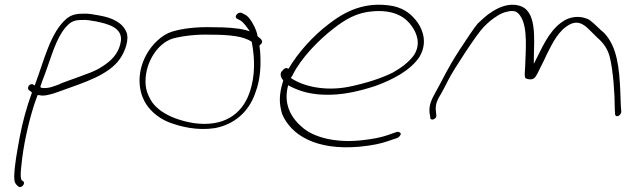

<svg xmlns="http://www.w3.org/2000/svg" viewBox="-20 -580 2608 797"><path d="M100 -206 112 -197V-194C91 -137 74 -75 62 -12C51 49 40 105 39 154C39 177 44 184 56 194C68 204 88 182 76 172L68 167L69 166C63 151 67 125 69 105C76 30 96 -65 122 -146L136 -185H143C154 -182 168 -183 183 -187C198 -190 218 -197 242 -206C327 -237 431 -268 478 -336C500 -367 517 -418 505 -446C489 -485 449 -506 391 -516C367 -520 347 -525 320 -523C291 -523 272 -515 258 -504C189 -447 163 -328 124 -225L118 -229C104 -237 89 -215 100 -206ZM148 -219V-222C154 -239 160 -257 167 -274C192 -340 211 -418 252 -466C268 -483 280 -497 316 -497C342 -499 358 -494 379 -491C427 -481 488 -466 482 -411C474 -355 438 -325 403 -303C374 -283 336 -272 297 -257C275 -249 254 -242 231 -233V-232C205 -222 182 -212 155 -215C152 -215 149 -216 148 -219ZM152 -210H153ZM314 -497H316ZM402 -298Z M587 -352C548 -279 555 -209 578 -163C596 -127 632 -92 682 -72C730 -54 798 -37 871 -48C952 -63 1013 -115 1040 -195C1063 -254 1063 -317 1060 -364L1057 -391L1060 -394C1081 -411 1055 -423 1049 -430C1048 -438 1047 -444 1044 -450V-451C1035 -476 1017 -507 1000 -518H999L986 -525C972 -535 949 -513 963 -503L976 -496C987 -491 999 -475 1007 -464L1017 -450L1000 -455C966 -464 918 -467 863 -467C797 -469 738 -462 695 -449C652 -436 611 -396 587 -352ZM585 -224C576 -306 627 -398 697 -420C738 -431 796 -438 854 -436C932 -436 991 -430 1024 -407L1025 -406L1027 -395C1036 -341 1042 -269 1015 -193C983 -104 907 -52 784 -69C693 -84 625 -122 601 -174C593 -189 587 -205 585 -224ZM975 -496H976ZM1065 -410Z M1150 -285C1140 -272 1147 -257 1155 -247L1156 -245L1154 -240C1137 -183 1139 -149 1151 -107C1188 -19 1292 45 1472 29C1525 24 1561 16 1590 6L1631 -8C1634 -10 1638 -13 1641 -18C1649 -27 1637 -35 1626 -32L1586 -18C1559 -9 1524 -2 1474 3C1371 13 1285 -10 1239 -48C1192 -86 1157 -142 1174 -217L1176 -226C1214 -206 1255 -190 1320 -187C1400 -183 1476 -203 1538 -223C1612 -250 1682 -287 1720 -342C1755 -399 1737 -452 1714 -486C1692 -516 1663 -544 1611 -555C1496 -576 1412 -533 1343 -479C1281 -432 1217 -362 1178 -295C1166 -300 1160 -297 1151 -285ZM1187 -256 1194 -267C1229 -339 1303 -414 1365 -462C1413 -499 1460 -528 1527 -533C1621 -541 1667 -505 1691 -469C1708 -444 1729 -400 1699 -352C1678 -322 1643 -297 1611 -279C1561 -254 1497 -234 1429 -220C1329 -200 1239 -222 1191 -254ZM1720 -342Z M1763 -112 1766 -95C1763 -75 1795 -84 1791 -103L1789 -122C1787 -148 1796 -167 1811 -191C1820 -208 1831 -227 1842 -250C1861 -288 1959 -439 1988 -468C2007 -488 2025 -502 2041 -512C2056 -522 2069 -528 2083 -531C2120 -541 2131 -528 2143 -509C2171 -462 2162 -371 2160 -305C2159 -284 2157 -268 2159 -262C2159 -256 2163 -253 2175 -251C2195 -248 2203 -258 2213 -279C2225 -305 2238 -327 2250 -355C2274 -402 2298 -454 2346 -479C2387 -500 2415 -467 2429 -454L2459 -424C2486 -401 2504 -375 2512 -340C2525 -285 2532 -193 2532 -128L2533 -110C2532 -88 2559 -98 2559 -118C2556 -145 2557 -157 2555 -198C2551 -297 2542 -386 2488 -443C2465 -462 2449 -481 2426 -498C2399 -512 2364 -515 2330 -499C2271 -468 2241 -406 2209 -341L2196 -315V-341C2197 -420 2210 -539 2133 -557C2092 -568 2051 -550 2022 -531C2002 -519 1984 -502 1962 -481C1945 -460 1921 -424 1887 -372C1834 -290 1825 -263 1789 -199C1771 -167 1760 -143 1763 -112ZM1811 -190V-191ZM2040 -512H2041ZM2159 -451V-452ZM2459 -424H2461L2459 -425Z"/></svg>

Font: Stray Cat
Style: LtExtObl
Weight: 300
Version: Version 1.0